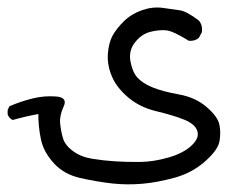

<svg xmlns="http://www.w3.org/2000/svg" viewBox="-27 -307 601 507"><path d="M271.5 177.7Q228.5 172.9 185.1 163.1Q141.6 153.3 114.7 123.5Q87.9 93.8 81.1 61Q74.2 28.3 74.2 -5.9Q37.1 1 6.8 9.8Q-2.9 5.9 -6.8 -4.9V-16.6L-2 -26.4Q27.3 -39.1 58.6 -46.9Q89.8 -54.7 121.1 -52.2Q152.3 -49.8 141.1 -25.9Q129.9 -2 131.8 18.6Q133.8 39.1 139.2 57.6Q144.5 76.2 165.5 91.8Q186.5 107.4 216.8 112.3Q247.1 117.2 278.3 119.1Q309.6 121.1 344.2 120.6Q378.9 120.1 418 108.9Q457 97.7 478.5 77.6Q500 57.6 494.1 39.1Q488.3 20.5 459 8.8Q429.7 -2.9 386.2 -13.2Q342.8 -23.4 312 -49.3Q281.2 -75.2 268.6 -105Q255.9 -134.8 257.8 -164.1Q259.8 -193.4 270 -212.4Q280.3 -231.4 300.3 -251Q320.3 -270.5 348.6 -280.3Q377 -290 403.3 -286.1Q429.7 -282.2 447.8 -279.8Q465.8 -277.3 498 -252.9Q508.8 -240.2 505.9 -221.7L498 -207Q488.3 -198.2 471.7 -199.2Q429.7 -225.6 410.6 -227.1Q391.6 -228.5 369.1 -222.7Q346.7 -216.8 329.6 -195.3Q312.5 -173.8 317.4 -145.5Q322.3 -117.2 335.9 -102.1Q349.6 -86.9 376 -76.2Q402.3 -65.4 445.8 -57.6Q489.3 -49.8 518.6 -24.4Q547.9 1 552.2 21.5Q556.6 42 552.7 65.4Q548.8 88.9 514.6 119.1Q480.5 149.4 434.6 162.1Q388.7 174.8 349.1 178.2Q309.6 181.6 271.5 177.7Z"/></svg>

Font: JasonHandwriting4
Style: Regular
Weight: 400
Version: Version 1.01.21